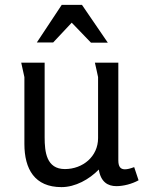

<svg xmlns="http://www.w3.org/2000/svg" viewBox="-20 -754 593 787"><path d="M274 -661 353 -579H422L316 -734H233L131 -580H198ZM163 -497H67L80 -438V-164C80 -61 122 13 232 13C289 13 346 -19 385 -59C393 -8 422 9 457 9C486 9 521 0 548 -15L530 -69C514 -63 502 -60 492 -60C473 -60 465 -72 465 -97V-497H369C370 -492 382 -440 382 -438V-188C382 -112 319 -61 246 -61C170 -61 163 -132 163 -191Z"/></svg>

Font: Rosario
Style: Regular
Weight: 400
Designer: Hector Gatti
Foundry: Omnibus Type
Version: Version 1.100